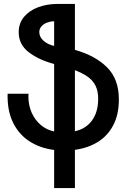

<svg xmlns="http://www.w3.org/2000/svg" viewBox="-20 -745 640 970"><path d="M253.5 12.5Q181.5 3.5 127.8 -31.8Q74 -67 45 -127.5Q16 -188 18.5 -271.5H124Q123.5 -267 123.5 -257.5Q123.5 -213 140.2 -175.5Q157 -138 186.5 -113.2Q216 -88.5 253.5 -81V-421.5Q174.5 -443 124.5 -481.8Q74.5 -520.5 74.5 -582.5Q74.5 -628.5 102.2 -660.8Q130 -693 174.2 -709Q218.5 -725 267.5 -725H358.5V-493Q462 -464 521.2 -404.5Q580.5 -345 580.5 -243Q580.5 -166 552 -112Q523.5 -58 473.8 -27.5Q424 3 358.5 12V205H253.5ZM476 -246Q476 -286 462.2 -312.8Q448.5 -339.5 423.2 -357.2Q398 -375 358.5 -390.5V-82Q413 -93.5 444.5 -136Q476 -178.5 476 -246ZM178.5 -583Q178.5 -558 200 -539Q221.5 -520 253.5 -513V-637.5Q236 -637.5 218.8 -631.2Q201.5 -625 190 -612.5Q178.5 -600 178.5 -583Z"/></svg>

Font: JuliaMono SemiBold
Style: Regular
Weight: 600
Monospace: yes
Designer: cormullion
Foundry: corm
Version: Version 0.055; ttfautohint (v1.8.4)